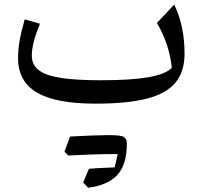

<svg xmlns="http://www.w3.org/2000/svg" viewBox="-20 -458 909 861"><path d="M750.5 -153.8Q739.7 -259.8 683.6 -355L761.2 -437.5Q807.6 -342.8 807.6 -216.3Q807.6 -137.7 767.6 -88.4Q727.5 -39.1 639.9 -16.1Q552.2 6.8 408.7 6.8Q229.5 6.8 145.3 -43.2Q61 -93.3 61 -196.8Q61 -234.9 67.9 -274.9Q74.7 -314.9 90.8 -371.1L159.2 -351.6Q122.6 -263.7 122.6 -208.5Q122.6 -168.5 153.1 -144Q183.6 -119.6 251.5 -108.9Q319.3 -98.1 431.6 -98.1Q567.9 -98.1 645 -111.6Q722.2 -125 750.5 -153.8ZM489.3 232.9Q411.1 232.9 286.6 239.3Q277.8 231.4 269 222.7Q283.2 182.6 293.9 154.3Q411.1 147.9 466.8 147.9Q522.5 147.9 535.6 156.2Q548.8 164.6 548.8 186Q548.8 280.3 506.3 326.4Q463.9 372.6 375 383.8L353 360.4Q359.4 344.7 366 329.3Q372.6 314 378.9 298.8Q409.7 295.9 494.1 292.5Q498 277.8 501.2 262.9Q504.4 248 507.8 232.9Z"/></svg>

Font: Pinar-FD Medium
Style: Regular
Weight: 500
Designer: Amin Abedi
Version: Version 3.000